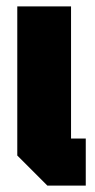

<svg xmlns="http://www.w3.org/2000/svg" viewBox="-20 -580 298 600"><path d="M34 -560H202V-147H248V0H128L34 -94Z"/></svg>

Font: Tektur Condensed
Style: Bold
Weight: 700
Width: 3
Designer: Adam Jagosz
Foundry: Adam Jagosz
Version: Version 1.005;gftools[0.9.30]